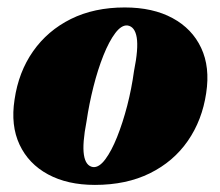

<svg xmlns="http://www.w3.org/2000/svg" viewBox="-20 -496 606 528"><path d="M323 -475.5Q400.5 -475.5 454.5 -446.2Q508.5 -417 533.2 -364.2Q558 -311.5 547 -240Q536 -165.5 496.5 -108.5Q457 -51.5 392.2 -19.5Q327.5 12.5 241 12.5Q165.5 12.5 112 -16.5Q58.5 -45.5 33.8 -98.2Q9 -151 20 -222Q31 -298 71 -355Q111 -412 175 -443.8Q239 -475.5 323 -475.5ZM236 -36.5Q252.5 -35 269.5 -57.8Q286.5 -80.5 302 -119.2Q317.5 -158 329.8 -205.2Q342 -252.5 348.5 -300.5Q361 -362.5 356 -392.8Q351 -423 330.5 -426Q314 -427.5 297 -405Q280 -382.5 264.5 -343.8Q249 -305 237 -257.5Q225 -210 218 -162.5Q206 -100.5 210.8 -70Q215.5 -39.5 236 -36.5Z"/></svg>

Font: Fraunces 72pt S000 Black
Style: Italic
Weight: 900
Italic angle: -16°
Version: Version 1.000; ttfautohint (v1.8.3)